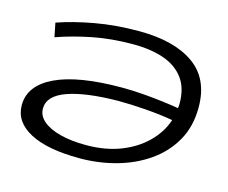

<svg xmlns="http://www.w3.org/2000/svg" viewBox="-101 -850 1189 1000"><g transform="rotate(15 493.5 -350.0)"><path d="M403 10Q229 10 135 -40Q41 -90 41 -180Q41 -286 164 -344.5Q287 -403 523 -403Q577 -403 635 -398.5Q693 -394 744.5 -387.5Q796 -381 831 -375Q833 -388 833 -401Q833 -484 794 -536Q755 -588 685 -612Q615 -636 521 -636Q401 -636 299.5 -615.5Q198 -595 114 -565L99 -640Q185 -670 295.5 -690Q406 -710 533 -710Q721 -710 827.5 -635.5Q934 -561 934 -406Q934 -303 890 -225.5Q846 -148 771 -95.5Q696 -43 601 -16.5Q506 10 403 10ZM152 -191Q152 -153 185 -124.5Q218 -96 278 -80.5Q338 -65 418 -65Q521 -65 602.5 -96.5Q684 -128 739.5 -183Q795 -238 818 -307Q749 -319 668.5 -325Q588 -331 519 -331Q345 -329 248.5 -294.5Q152 -260 152 -191Z"/></g></svg>

Font: Georama ExtraExtended
Style: Italic
Weight: 400
Width: 8
Italic angle: -9°
Designer: Jean-Baptiste Levee
Foundry: Production Type
Version: Version 1.000